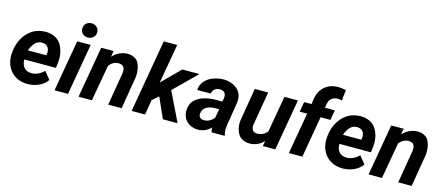

<svg xmlns="http://www.w3.org/2000/svg" viewBox="-51 -1330 4413 1909"><g transform="rotate(15 2155.5 -375.5)"><path d="M457.5 -85Q425.8 -38.6 371.1 -14.4Q316.4 9.8 255.9 9.8Q187.5 9.8 135.5 -20.3Q83.5 -50.3 55.2 -102.8Q26.9 -155.3 26.9 -221.2Q26.9 -229 27.8 -244.6L29.3 -264.2Q36.6 -338.9 71.8 -401.6Q106.9 -464.4 164.6 -502Q190.9 -519 226.1 -528.8Q261.2 -538.6 298.3 -538.6Q349.1 -538.6 392.1 -519Q435.1 -499.5 460 -458Q498 -395.5 498 -316.4Q498 -295.9 496.1 -278.3L488.3 -218.3H164.1Q162.6 -168 189.5 -136.2Q216.3 -104.5 267.1 -104.5Q336.9 -104.5 394 -162.6ZM174.3 -314.5H363.8L366.7 -326.7Q368.2 -336.9 368.2 -346.7Q368.2 -381.8 348.4 -403.3Q328.6 -424.8 291 -424.8Q247.6 -424.8 219.7 -394Q191.9 -363.3 174.3 -314.5Z M717.3 -738.8Q749.5 -738.8 771.5 -719Q793.5 -699.2 794.4 -667.5Q794.4 -645.5 784.2 -628.2Q773.9 -610.8 755.9 -601.3Q737.8 -591.8 715.8 -591.8Q695.3 -591.8 678.2 -600.6Q661.1 -609.4 650.9 -625.7Q640.6 -642.1 640.6 -662.6Q640.1 -684.6 649.9 -701.9Q659.7 -719.2 677.5 -729Q695.3 -738.8 717.3 -738.8ZM763.7 -528.3 671.9 0H533.2L625 -528.3Z M983.9 -373.5 918 0H780.3L872.1 -528.3L1000 -528.8L989.3 -466.8Q1020.5 -502 1061.3 -520.3Q1102.1 -538.6 1142.6 -538.6Q1182.1 -538.6 1213.6 -522Q1245.1 -505.4 1258.8 -475.1Q1281.2 -426.8 1281.2 -367.7Q1281.2 -352.5 1279.8 -336.4L1223.6 0H1085.4L1142.1 -337.9Q1143.6 -349.1 1143.6 -359.4Q1143.6 -390.1 1129.2 -406.7Q1114.7 -423.3 1081.1 -423.8Q1027.3 -425.8 983.9 -373.5Z M1648.4 0 1554.7 -210.4 1491.2 -155.3 1464.4 0H1326.7L1456.5 -750.5H1594.7L1523.9 -343.8L1551.3 -372.6L1707 -528.3H1883.3L1653.3 -301.8L1799.8 0Z M2148.9 0Q2142.6 -18.6 2143.6 -47.9Q2114.7 -19 2080.3 -4.6Q2045.9 9.8 2010.3 9.8Q1978 9.8 1948 -1.5Q1918 -12.7 1895.5 -33.7Q1873 -53.7 1862.1 -82.3Q1851.1 -110.8 1851.1 -142.6Q1851.1 -174.3 1862.1 -203.9Q1873 -233.4 1893.1 -252.9Q1930.2 -289.6 1987.1 -306.4Q2043.9 -323.2 2108.4 -323.2L2172.9 -322.3L2180.2 -354.5Q2182.1 -368.2 2182.1 -374.5Q2182.1 -402.3 2166.7 -418.2Q2151.4 -434.1 2120.1 -434.1Q2054.2 -434.1 2041.5 -370.1L1903.3 -369.6Q1906.2 -425.8 1940.7 -464.4Q1975.1 -502.9 2031.2 -522Q2083.5 -539.1 2131.3 -539.1Q2170.4 -539.1 2207 -526.9Q2243.7 -514.6 2273.4 -488.3Q2320.3 -446.8 2320.3 -376Q2320.3 -365.2 2318.8 -352.5L2280.8 -116.2L2275.9 -68.8Q2275.4 -64.5 2275.4 -56.2Q2275.4 -30.8 2284.7 -9.3L2284.2 0ZM2146.5 -148.9 2163.6 -240.7 2116.7 -241.2Q2069.3 -240.7 2033.2 -219.5Q1997.1 -198.2 1991.2 -154.8Q1990.2 -147.9 1990.2 -144.5Q1990.2 -123 2004.4 -110.4Q2018.6 -97.7 2042.5 -97.2Q2101.6 -95.2 2146.5 -148.9Z M2676.8 0 2687.5 -55.2Q2659.2 -23.4 2620.6 -6.8Q2582 9.8 2542.5 9.8Q2503.4 9.8 2471.2 -5.9Q2439 -21.5 2422.4 -50.3Q2394.5 -98.1 2394.5 -159.2Q2394.5 -172.9 2396 -186.5L2453.1 -528.3H2590.8L2532.7 -185.1Q2531.2 -175.8 2531.2 -166.5Q2531.2 -138.2 2545.4 -121.6Q2559.6 -105 2591.3 -105Q2651.9 -105 2692.9 -154.8L2758.3 -528.3H2897L2805.2 0Z M3259.3 -425.3H3157.7L3084 0H2945.3L3019.5 -425.3H2942.9L2960.9 -528.3L3037.1 -528.8L3043 -574.2Q3050.3 -631.8 3077.6 -673.8Q3105 -715.8 3149.2 -738.5Q3193.4 -761.2 3251 -761.2Q3281.2 -761.2 3331.1 -751L3318.8 -641.1Q3295.4 -647.5 3275.9 -647.5Q3241.7 -647.5 3215.3 -628.4Q3189.5 -609.4 3182.6 -571.3L3175.3 -528.3H3277.3Z M3700.2 -85Q3668.5 -38.6 3613.8 -14.4Q3559.1 9.8 3498.5 9.8Q3430.2 9.8 3378.2 -20.3Q3326.2 -50.3 3297.9 -102.8Q3269.5 -155.3 3269.5 -221.2Q3269.5 -229 3270.5 -244.6L3272 -264.2Q3279.3 -338.9 3314.5 -401.6Q3349.6 -464.4 3407.2 -502Q3433.6 -519 3468.8 -528.8Q3503.9 -538.6 3541 -538.6Q3591.8 -538.6 3634.8 -519Q3677.7 -499.5 3702.6 -458Q3740.7 -395.5 3740.7 -316.4Q3740.7 -295.9 3738.8 -278.3L3731 -218.3H3406.7Q3405.3 -168 3432.1 -136.2Q3459 -104.5 3509.8 -104.5Q3579.6 -104.5 3636.7 -162.6ZM3417 -314.5H3606.4L3609.4 -326.7Q3610.8 -336.9 3610.8 -346.7Q3610.8 -381.8 3591.1 -403.3Q3571.3 -424.8 3533.7 -424.8Q3490.2 -424.8 3462.4 -394Q3434.6 -363.3 3417 -314.5Z M3969.2 -373.5 3903.3 0H3765.6L3857.4 -528.3L3985.4 -528.8L3974.6 -466.8Q4005.9 -502 4046.6 -520.3Q4087.4 -538.6 4127.9 -538.6Q4167.5 -538.6 4199 -522Q4230.5 -505.4 4244.1 -475.1Q4266.6 -426.8 4266.6 -367.7Q4266.6 -352.5 4265.1 -336.4L4209 0H4070.8L4127.4 -337.9Q4128.9 -349.1 4128.9 -359.4Q4128.9 -390.1 4114.5 -406.7Q4100.1 -423.3 4066.4 -423.8Q4012.7 -425.8 3969.2 -373.5Z"/></g></svg>

Font: Mardoto
Style: Bold Italic
Weight: 700
Italic angle: -12°
Designer: Christian Robertson, Vahan Hovhannisyan
Foundry: Google
Version: Version 1.000